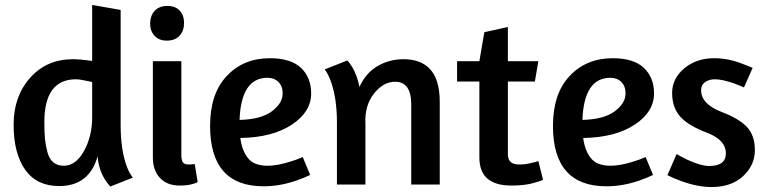

<svg xmlns="http://www.w3.org/2000/svg" viewBox="-20 -745 3102 775"><path d="M516 -28 425 8Q411 -8 402 -23Q378 -63 374 -114Q340 6 219 6Q128 6 81.5 -60Q35 -126 35 -242Q35 -357 102 -431.5Q169 -506 274 -506Q305 -506 352 -499V-725L467 -705V-241Q467 -141 491 -75Q501 -48 516 -28ZM238 -76Q286 -76 319 -135.5Q352 -195 352 -271V-414Q304 -425 287 -425Q159 -425 159 -252Q159 -212 161.5 -185Q164 -158 171.5 -130.5Q179 -103 195.5 -89.5Q212 -76 238 -76Z M706 4Q654 4 625.5 -27Q597 -58 597 -109V-498H712V-120Q712 -98 718.5 -89.5Q725 -81 740 -81Q752 -81 757 -82Q763 -82 766 -83L778 -10Q772 -6 760 -3Q739 4 706 4ZM656 -721Q688 -721 705.5 -702Q723 -683 723 -652Q723 -621 705 -601Q687 -581 653 -581Q622 -581 604 -600.5Q586 -620 586 -649Q586 -681 604 -701Q622 -721 656 -721Z M828 -237Q828 -367 895.5 -438.5Q963 -510 1069 -510Q1154 -510 1195 -471Q1236 -432 1236 -368Q1236 -293 1157.5 -241.5Q1079 -190 950 -188Q957 -136 981.5 -106Q1006 -76 1060 -76Q1100 -76 1153 -93Q1177 -100 1202 -111L1232 -39Q1213 -29 1176 -16Q1109 7 1044 7Q828 7 828 -237ZM1060 -431Q953 -431 947 -261Q1033 -263 1077 -295.5Q1121 -328 1121 -368Q1121 -397 1104 -414Q1087 -431 1060 -431Z M1455 -244V0H1340V-252Q1340 -349 1315 -418Q1304 -447 1291 -465L1382 -501Q1390 -493 1402 -474Q1422 -440 1431 -394Q1456 -450 1503.5 -478Q1551 -506 1609 -506Q1676 -506 1713 -469Q1755 -427 1755 -334V0H1640V-323Q1640 -415 1575 -415Q1527 -415 1489 -366.5Q1451 -318 1455 -244Z M1825 -416V-498H1915L1935 -615L2030 -636V-498H2153L2139 -416H2030V-122Q2030 -81 2075 -81Q2102 -81 2128 -88Q2144 -91 2153 -95L2172 -19Q2155 -12 2136 -7Q2100 4 2044 4Q1915 4 1915 -109V-416Z M2212 -237Q2212 -367 2279.5 -438.5Q2347 -510 2453 -510Q2538 -510 2579 -471Q2620 -432 2620 -368Q2620 -293 2541.5 -241.5Q2463 -190 2334 -188Q2341 -136 2365.5 -106Q2390 -76 2444 -76Q2484 -76 2537 -93Q2561 -100 2586 -111L2616 -39Q2597 -29 2560 -16Q2493 7 2428 7Q2212 7 2212 -237ZM2444 -431Q2337 -431 2331 -261Q2417 -263 2461 -295.5Q2505 -328 2505 -368Q2505 -397 2488 -414Q2471 -431 2444 -431Z M2862 -510Q2917 -510 2970 -490Q3000 -479 3018 -471L2983 -392Q2970 -398 2944 -408Q2895 -425 2866 -425Q2842 -425 2826 -413.5Q2810 -402 2810 -381Q2810 -325 2893 -293Q2962 -267 2994.5 -233Q3027 -199 3027 -139Q3027 -78 2979.5 -34Q2932 10 2852 10Q2796 10 2730 -14Q2699 -25 2674 -38L2711 -123Q2730 -112 2757 -99Q2811 -75 2842 -75Q2910 -75 2910 -126Q2910 -179 2837 -208Q2759 -237 2726 -274Q2693 -311 2693 -370Q2693 -428 2742 -469Q2791 -510 2862 -510Z"/></svg>

Font: Amaranth
Style: Regular
Weight: 400
Designer: Gesine Todt
Foundry: Gesine Todt
Version: Version 1.000